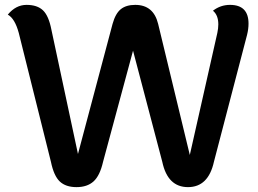

<svg xmlns="http://www.w3.org/2000/svg" viewBox="-20 -758 1060 788"><path d="M876 -658Q876 -696 854 -714Q885 -738 924 -738Q1000 -738 1000 -661Q1000 -639 994 -615L858 -94Q835 10 751.5 10Q668 10 646 -94L526 -550L403 -94Q390 -37 364 -13.5Q338 10 294 10Q250 10 225.5 -13Q201 -36 189 -94L57 -623Q41 -682 12 -698Q45 -738 89 -738Q133 -738 156.5 -715.5Q180 -693 191 -636L300 -126L442 -660Q454 -703 476 -720.5Q498 -738 535 -738Q610 -738 629 -660L759 -122L872 -623Q876 -642 876 -658Z"/></svg>

Font: Laila SemiBold
Style: Regular
Weight: 600
Designer: Hitesh Malaviya
Foundry: Indian Type Foundry
Version: Version 1.302;PS 1.0;hotconv 1.0.78;makeotf.lib2.5.61930; tt